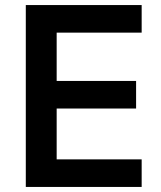

<svg xmlns="http://www.w3.org/2000/svg" viewBox="-20 -739 638 759"><path d="M82 0V-719H540V-610H204V-419H518V-310H204V-109H540V0Z"/></svg>

Font: Nunitoga
Style: Bold
Weight: 700
Designer: Vernon Adams
Foundry: Vernon Adams
Version: Version 1.0